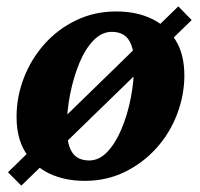

<svg xmlns="http://www.w3.org/2000/svg" viewBox="-20 -552 627 603"><path d="M582 -489 47 31 5 -11 540 -532ZM246 16Q184 16 136 -6.5Q88 -29 60 -73.5Q32 -118 32 -185Q32 -248 55 -307.5Q78 -367 120 -414Q162 -461 219.5 -488.5Q277 -516 345 -516Q408 -516 455.5 -493.5Q503 -471 531 -426.5Q559 -382 559 -315Q559 -253 536 -193Q513 -133 471 -86.5Q429 -40 372 -12Q315 16 246 16ZM260 -48Q291 -48 316.5 -74.5Q342 -101 361 -145.5Q380 -190 390.5 -243Q401 -296 401 -349Q401 -388 392.5 -410.5Q384 -433 368.5 -442.5Q353 -452 331 -452Q300 -452 274 -425.5Q248 -399 229.5 -354.5Q211 -310 200.5 -257.5Q190 -205 190 -154Q190 -113 198.5 -90Q207 -67 222.5 -57.5Q238 -48 260 -48Z"/></svg>

Font: Source Serif 4 ExtraBold
Style: Italic
Weight: 800
Italic angle: -12°
Designer: Frank Grießhammer
Foundry: Adobe Systems Incorporated
Version: Version 4.004;hotconv 1.0.116;makeotfexe 2.5.65601